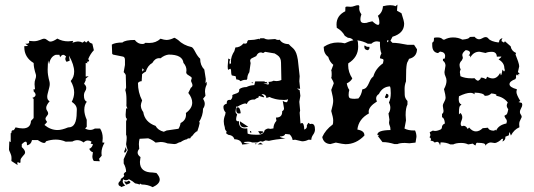

<svg xmlns="http://www.w3.org/2000/svg" viewBox="-20 -604 2262 814"><path d="M167 -439.9Q171.4 -439.9 174.6 -438Q177.7 -436 180.7 -433.8Q183.6 -431.6 186.8 -429.7Q189.9 -427.7 193.8 -427.7Q204.6 -427.7 223.1 -440.4Q244.1 -428.7 269 -428.7L290.5 -430.7L287.1 -422.9Q303.2 -428.2 310.5 -428.2Q320.8 -428.2 330.1 -423.3L338.9 -429.7L345.2 -423.3L354 -431.6L360.8 -423.3L371.6 -418.5L377.9 -391.1Q363.3 -376 354 -353.5L357.9 -347.2Q357.9 -342.3 347.7 -341.8L351.6 -335.9L343.3 -336.9V-279.3L356 -281.2L343.3 -270.5V-263.2L336.4 -248.5Q345.7 -240.7 345.7 -231Q345.7 -224.1 340.8 -216.8Q335.9 -209.5 335.9 -198.7Q335.9 -177.2 348.1 -172.9Q337.4 -159.2 337.4 -138.7Q337.4 -119.6 347.7 -96.2V-66.4L340.8 -59.1Q351.6 -53.2 362.3 -53.2Q372.6 -53.2 382.3 -59.1H404.3Q415.5 -42 415.5 -18.6L414.1 0L423.3 1Q410.2 22.9 410.2 44.4L411.1 56.2L399.9 69.3L403.3 79.6L377.9 78.6Q371.6 70.8 371.6 58.1L374 41.5Q363.3 38.6 358.4 26.9Q370.6 22.5 374 7.3L364.3 4.9L368.2 -3.4Q360.4 -8.3 352.1 -8.3Q342.8 -8.3 334.5 0Q321.8 -9.8 308.1 -9.8Q297.4 -9.8 286.6 -3.9L258.3 -3.4Q238.3 -12.2 216.3 -12.2Q195.8 -12.2 174.8 -4.9Q173.3 2 166.5 2Q158.2 2 140.1 -10.3H115.7Q111.8 8.8 94.2 12.2V7.8Q94.2 -3.4 88.9 -3.4Q83 -3.4 72.3 7.3V19.5Q86.4 32.2 86.4 42Q86.4 46.4 83.3 50.3Q80.1 54.2 76.4 58.3Q72.8 62.5 69.8 66.9Q66.9 71.3 66.9 75.7V81.5Q66.9 86.9 64 86.9L55.7 83.5Q53.2 83.5 53.2 87.4L54.7 95.7L28.3 78.6L28.8 66.9Q28.8 59.1 27.1 53.7Q25.4 48.3 23.4 43.9Q21.5 39.6 19.8 35.9Q18.1 32.2 18.1 28.3L19.5 -4.9L25.4 -1.5V-39.6H28.3Q28.3 -51.8 34.2 -51.8L34.7 -51.3Q40 -51.3 45.9 -64Q63.5 -59.6 76.2 -59.6Q109.9 -59.6 111.3 -91.3L122.6 -103.5V-184.6L117.2 -189Q130.9 -193.8 130.9 -202.1Q130.9 -208.5 122.6 -216.8V-226.6L128.4 -224.6L126.5 -247.1Q126.5 -259.8 129.6 -267.3Q132.8 -274.9 132.8 -282.2Q132.8 -286.6 131.3 -290.8Q129.9 -294.9 128.2 -301Q126.5 -307.1 124.8 -315.7Q123 -324.2 122.6 -336.9Q83 -360.8 83 -404.3V-408.2L99.1 -409.2L87.4 -418.5H91.3Q104 -418.5 104 -425.8L103 -430.7L122.6 -429.2Q131.3 -429.2 137.9 -430.9Q144.5 -432.6 149.7 -434.6Q154.8 -436.5 158.9 -438.2Q163.1 -439.9 167 -439.9ZM216.3 -371.6Q193.8 -364.3 188 -332L183.6 -347.7L182.1 -309.6Q182.1 -295.4 183.6 -286.4Q185.1 -277.3 186.5 -270.8Q188 -264.2 189.5 -259Q190.9 -253.9 190.9 -247.6Q190.9 -241.7 189.2 -234.6Q187.5 -227.5 185.5 -220.2Q183.6 -212.9 181.9 -206.1Q180.2 -199.2 180.2 -193.8Q180.2 -179.7 190.4 -174.8Q175.8 -157.7 175.8 -146.5Q175.8 -139.6 179.9 -134.3Q184.1 -128.9 184.1 -123.5Q184.1 -120.1 182.4 -117.4Q180.7 -114.7 178.5 -112.1Q176.3 -109.4 174.6 -106.4Q172.9 -103.5 172.9 -100.6Q172.9 -95.2 179.7 -86.9L168.5 -74.2Q194.3 -52.7 224.1 -52.7Q242.2 -52.7 269 -64H271Q305.2 -64 305.2 -127.4Q305.2 -133.3 305.7 -138.7V-140.1Q305.7 -145 304.2 -149.4Q302.7 -154.8 298.1 -160.4Q293.5 -166 284.2 -172.4Q294.4 -191.9 294.4 -211.9Q294.4 -235.8 279.8 -260.7Q294.4 -276.9 294.4 -300.3Q294.4 -329.1 272.5 -368.2L275.4 -346.7L262.2 -341.8Q256.8 -348.6 256.8 -354Q256.8 -359.4 260.3 -364.3Q253.4 -371.6 248 -371.6Q241.2 -371.6 234.9 -361.3L231.9 -371.6Z M627.4 189.5Q606 178.2 581.1 178.2L573.7 174.3L571.8 178.7Q567.4 175.8 552.7 173.3Q544.4 165 526.9 155.8Q520 160.2 513.7 160.2Q507.3 160.2 502.4 155.8L500 164.6Q500 173.8 511.2 182.6L492.2 189.5Q492.2 184.6 490.2 184.6L489.3 185.1Q487.3 185.1 486.3 183.6Q481.9 181.2 481.9 174.8Q481.9 170.4 487.3 165Q488.8 163.6 490.5 161.6Q492.2 159.7 492.2 154.3Q505.4 146.5 506.8 140.6L504.4 134.8Q505.9 128.4 514.6 124Q514.6 107.4 504.4 88.9V70.8L521.5 32.2Q516.1 19 514.6 7.3Q517.1 -10.3 517.1 -20Q517.1 -29.8 514.6 -31.7V-89.8L518.6 -100.6Q512.7 -100.6 512.7 -118.7L514.6 -144.5L520.5 -144Q515.6 -152.3 515.6 -158.7L516.1 -161.6V-185.1Q516.1 -206.1 511.2 -222.2L514.6 -232.9L513.2 -286.1Q511.2 -291.5 504.4 -298.3L509.8 -328.6V-349.6Q509.8 -361.3 502.4 -363.8L459 -372.6L455.6 -376L454.1 -415Q468.8 -423.8 499 -423.8Q511.2 -434.6 551.3 -434.6Q564.5 -417.5 582.5 -417.5Q593.8 -417.5 594.7 -422.4L613.8 -421.9Q641.1 -421.9 660.6 -439.9Q676.8 -434.6 685.5 -434.6Q700.7 -434.6 717.8 -443.4H721.2L734.9 -434.6Q757.3 -412.1 792.5 -404.3Q798.3 -402.3 807.6 -384.3Q817.9 -364.3 828.6 -355Q828.6 -327.1 846.2 -309.1L852.5 -269L851.1 -251L856.4 -257.8V-245.6Q849.1 -231.4 849.1 -215.3L851.1 -197.8L840.8 -185.1Q848.1 -173.8 848.1 -164.1Q848.1 -153.3 840.8 -143.1Q840.8 -113.8 823.7 -86.4L827.1 -84.5Q823.7 -66.9 816.4 -47.4Q812 -47.4 803.2 -38.1Q794.4 -25.9 790.5 -24.2Q786.6 -22.5 786.6 -22L790 -20Q786.6 -17.1 781.2 -17.1L776.9 -17.6L772.9 -13.7Q760.3 -11.7 745.6 -1.5Q738.8 -1 732.9 2.9Q727.1 6.8 718.8 6.8L689.9 3.9Q675.8 -2 660.6 -2L639.6 0.5Q625.5 -11.7 608.4 -17.6L571.8 -15.6Q568.8 -4.4 568.8 7.3L570.3 26.9Q563.5 35.2 563.5 43Q563.5 53.2 575.7 62L573.2 82.5Q573.2 127.4 627.4 127.4L643.1 129.4Q657.2 145 657.2 157.2Q657.2 175.8 627.4 189.5ZM674.3 -45.4 686.5 -50.8 736.8 -58.1Q743.7 -69.3 745.6 -82.5Q768.6 -93.8 768.6 -118.2L768.1 -125Q794.9 -144.5 794.9 -168.9Q794.9 -189 778.3 -210L789.1 -231.9Q795.9 -235.8 795.9 -242.7Q795.9 -247.6 793 -252.9Q790 -258.3 790 -262.2L793 -272.9Q793 -277.3 781.2 -283.7Q769.5 -290 769.5 -296.9L770.5 -306.2Q770.5 -323.2 757.8 -337.4Q753.9 -372.6 695.3 -372.6Q677.2 -370.6 660.6 -356.9L654.8 -357.4Q637.2 -357.4 626 -337.4Q606 -326.2 598.1 -300.3Q589.8 -296.9 582.5 -289.6L580.6 -259.8Q571.3 -259.8 564.9 -252.4Q564.9 -211.9 582.5 -178.2Q577.1 -163.6 577.1 -157.2Q577.1 -142.6 587.4 -128.9Q593.8 -86.4 639.6 -70.3Q649.4 -51.8 674.3 -45.4ZM582 -299.8Q585.4 -306.2 589.4 -306.2Q590.8 -306.2 592.3 -305.2L584 -314.5ZM508.8 44.4 506.3 37.6Q510.3 32.2 512.7 19.5L517.6 32.7Q514.2 41 508.8 44.4ZM514.6 178.7 505.9 165.5Q513.2 165.5 516.6 166.5Q519.5 166.5 524.4 162.1Q532.7 164.6 532.7 168.9Q532.7 174.3 514.6 178.7Z M1006.8 8.8Q1002.4 -12.7 973.6 -13.7Q969.2 -30.3 947.3 -32.7L938.5 -39.1L940.9 -46.9Q933.1 -53.2 933.1 -64Q928.7 -76.7 928.7 -89.4Q928.7 -103 934.6 -117.2L936.5 -127.4Q927.2 -136.7 927.2 -151.4Q927.2 -160.2 941.9 -165L941.4 -168.9Q941.4 -180.7 953.1 -180.7L957.5 -180.2Q965.3 -186.5 965.3 -196.8L964.8 -200.7Q968.8 -203.6 974.1 -205.1Q987.3 -209 991 -212.6Q994.6 -216.3 994.6 -226.1Q1006.8 -234.9 1024.9 -234.9Q1038.6 -242.2 1058.1 -243.2L1062 -258.8H1102.5L1102.1 -256.8Q1102.1 -255.9 1103.5 -255.9L1109.4 -256.8L1114.7 -250.5L1096.7 -251L1116.7 -245.1Q1120.1 -247.1 1120.1 -251L1118.2 -256.8Q1131.3 -256.8 1139.2 -261.7L1150.9 -260.3Q1163.6 -260.3 1172.9 -265.1L1171.4 -338.9Q1171.4 -360.4 1155.3 -370.6L1144.5 -377.4L1104 -384.3L1095.2 -378.9Q1090.8 -381.8 1085.9 -381.8Q1073.2 -381.8 1066.4 -366.2L1046.4 -356.4Q1040.5 -352.5 1040.5 -345.7L1042.5 -336.4L1037.1 -297.9Q1028.3 -285.2 1028.3 -270L1024.9 -265.1L1020.5 -265.6Q1010.3 -265.6 1000 -259.8Q993.2 -267.1 981.9 -267.1L979 -280.8L962.9 -284.2Q959.5 -290.5 959.5 -306.6L957.5 -312.5Q950.7 -311 947.3 -307.6Q945.3 -311 945.3 -323.2L947.8 -356L957 -351.1Q952.6 -347.2 952.6 -340.8L954.1 -331.5L959.5 -336.4L959 -342.8Q959 -365.2 973.6 -387.2L978 -402.8Q998 -402.8 1012.2 -419.9L1019 -418.9Q1028.3 -418.9 1028.3 -428.2L1031.7 -433.6L1058.1 -435.5L1079.6 -439.9L1082 -436L1083 -441.9H1098.6Q1106.4 -437 1116.7 -436.5L1146.5 -438.5Q1153.3 -434.6 1159.2 -434.6L1166 -435.5Q1176.3 -418 1204.6 -416.5Q1211.9 -408.2 1217.8 -403.6Q1223.6 -398.9 1228 -393.1Q1232.4 -387.2 1236.1 -377.9Q1239.7 -368.7 1242.7 -351.1L1250.5 -280.8L1249 -259.8L1252.4 -227.5L1238.8 -228.5L1250.5 -221.2L1253.4 -197.8L1249 -172.4L1252.4 -135.7L1250.5 -126L1253.9 -80.1L1260.3 -82.5Q1269 -82.5 1270 -54.7Q1281.2 -58.6 1281.2 -68.8L1280.8 -72.8L1287.6 -83.5L1294.4 -78.1L1301.3 -79.1Q1315.4 -79.1 1315.4 -54.7Q1315.4 -43.9 1307.6 -33Q1299.8 -22 1299.8 -11.2L1287.6 -11.7Q1274.9 -4.9 1260.7 -4.9L1231 -11.7L1220.7 -10.3Q1218.3 -24.4 1208 -34.2L1189.5 -36.1Q1186 -25.4 1166 -25.4Q1167.5 -20.5 1189.9 -17.1Q1147 -13.2 1120.1 -6.8L1106 -8.8L1093.8 -3.4L1084.5 -5.4L1070.8 0H1049.3Q1043 -3.4 1031.7 -3.4L1013.2 -2Q1013.2 2.9 1039.1 5.9ZM1072.3 -32.7Q1097.7 -32.7 1102.5 -52.7Q1111.8 -59.1 1117.7 -59.1L1126.5 -57.6L1139.2 -59.6Q1139.6 -78.1 1151.9 -91.8L1149.9 -105.5Q1176.3 -105.5 1176.3 -129.9V-132.8Q1184.1 -136.2 1184.1 -144.5L1178.7 -176.3Q1188 -170.4 1193.4 -170.4Q1199.7 -170.4 1201.2 -183.6Q1196.3 -180.2 1185.1 -180.2Q1163.1 -180.2 1146 -184.6Q1128.9 -189 1122.6 -192.9L1109.4 -188.5Q1108.9 -205.1 1088.4 -205.6Q1100.1 -195.8 1100.1 -192.9L1097.7 -191.4L1077.6 -197.3L1075.7 -190.4Q1067.4 -188.5 1060.1 -182.1H1055.7Q1033.7 -182.1 1026.4 -163.1L1020.5 -165.5Q1010.3 -165.5 985.8 -151.4L981.4 -152.8L978.5 -130.4Q978.5 -125.5 985.4 -118.7Q981 -106 981 -99.1Q981 -89.8 988.8 -89.8L993.2 -90.3V-86.4Q993.2 -59.1 1020.5 -59.1L1028.3 -59.6L1029.8 -37.6Q1039.1 -32.7 1072.3 -32.7ZM993.2 -122.6Q981.4 -122.6 981.4 -138.7Q981.4 -142.6 982.2 -145.8Q982.9 -148.9 988.3 -148.9Q998 -148.9 1000.5 -124ZM1017.1 -64Q997.1 -64 997.1 -85.9V-89.8L1032.7 -66.4ZM1082.5 -35.6 1074.2 -47.4 1083 -47.9Q1096.2 -47.9 1096.2 -44.4Q1096.2 -41.5 1082.5 -35.6ZM1093.8 8.3H1072.3L1084 1Q1093.8 6.3 1093.8 8.3ZM1064.9 7.8Q1062.5 7.8 1060.5 4.4H1068.4ZM1050.3 -251Q1047.9 -251 1045.9 -254.4H1053.7ZM1040.5 -42 1040 -48.8 1044.4 -47.9 1045.9 -41.5Z M1444.3 -572.3Q1444.3 -576.2 1452.6 -576.2L1466.3 -575.2Q1474.1 -575.2 1482.7 -578.6Q1491.2 -582 1498 -582Q1503.4 -582 1503.4 -575.7L1502.9 -567.9Q1502.9 -555.7 1512.2 -543.5Q1507.8 -530.8 1507.8 -522.5Q1507.8 -506.3 1523.9 -506.3Q1535.6 -506.3 1542 -509.8L1558.6 -513.7Q1575.2 -498.5 1582.5 -498.5Q1588.4 -498.5 1588.4 -507.3Q1588.4 -524.9 1582 -537.1Q1602.1 -551.3 1603.5 -577.6Q1621.1 -582 1634.3 -582Q1647.9 -582 1656.7 -577.6L1665 -584.5L1663.1 -558.6L1682.1 -547.9Q1693.4 -514.2 1693.4 -503.4Q1693.4 -462.9 1644 -448.2L1635.3 -431.2L1644 -422.4H1646.5Q1657.7 -422.4 1672.9 -420.2Q1688 -418 1707.5 -414.1H1735.4L1748 -395Q1747.1 -362.3 1713.9 -354.5Q1710.9 -346.2 1708.5 -342.8Q1706.1 -339.4 1704.6 -332Q1703.1 -324.7 1702.1 -308.6Q1701.2 -292.5 1701.2 -258.8Q1695.3 -244.1 1695.3 -227.1L1695.8 -202.6Q1695.8 -188 1707.5 -175.8V-161.1Q1699.7 -146 1699.7 -116.2L1701.2 -93.3L1694.8 -59.1Q1710.4 -50.8 1734.4 -50.8H1739.7Q1745.6 -38.1 1745.6 -23.9L1741.7 0.5L1715.8 3.4L1696.3 2Q1675.3 2 1665 6.8H1652.3Q1625 -1.5 1604.5 -1.5H1601.6L1582 -27.3L1588.4 -32.2L1580.1 -31.2V-33.2Q1580.1 -51.8 1635.3 -52.7V-55.7Q1635.3 -65.4 1632.3 -71.5Q1629.4 -77.6 1629.4 -84.5L1630.9 -96.7L1627 -123Q1634.8 -133.8 1634.8 -147.5Q1634.8 -158.2 1628.9 -169.4Q1636.7 -184.6 1636.7 -209Q1636.7 -231 1633.3 -237.8Q1601.6 -236.3 1586.4 -205.6Q1574.7 -198.2 1574.7 -187Q1574.7 -180.2 1578.1 -173.8Q1543 -151.9 1543 -130.4L1543.9 -123Q1500 -99.1 1495.1 -54.7Q1524.9 -49.8 1524.9 -30.8V-29.3Q1489.7 7.3 1444.8 7.3Q1435.1 7.3 1403.8 0.5L1380.4 6.8Q1352.1 4.9 1346.2 -22.9Q1359.9 -53.7 1390.6 -76.2Q1392.6 -79.6 1392.6 -94.2Q1392.6 -105.5 1384.3 -133.3Q1392.6 -162.6 1392.6 -176.3Q1392.6 -190.4 1384.3 -222.7L1395 -250.5Q1394 -255.9 1391.1 -261.5Q1388.2 -267.1 1384.3 -273.9Q1386.2 -277.3 1386.2 -289.6Q1386.2 -302.2 1384.3 -305.7L1393.1 -329.1Q1377.4 -341.8 1371.6 -362.8Q1352.5 -376.5 1352.5 -402.8V-405.3Q1379.9 -423.8 1411.6 -423.8Q1418.9 -423.8 1426.5 -423.1Q1434.1 -422.4 1441.9 -420.4Q1451.7 -425.3 1460.7 -428.5Q1469.7 -431.6 1478 -433.1Q1470.2 -443.8 1455.1 -443.8L1441.9 -452.1Q1431.2 -472.7 1407.7 -486.3L1406.7 -500Q1406.7 -538.1 1443.8 -556.2ZM1495.1 -433.1Q1498.5 -426.8 1498.5 -406.2Q1498.5 -361.3 1456.5 -335.4L1456.1 -327.1Q1456.1 -297.9 1473.6 -271.5Q1466.8 -258.3 1450.2 -250.5Q1453.1 -233.4 1460.9 -222.7Q1458 -212.9 1458 -202.1Q1458 -189 1465.3 -187Q1472.7 -185.1 1483.4 -185.1L1499.5 -186.5Q1512.2 -200.7 1516.1 -225.1Q1527.8 -227.1 1533.2 -233.4Q1538.6 -239.7 1542.2 -247.8Q1545.9 -255.9 1550 -264.6Q1554.2 -273.4 1563 -280.3Q1571.8 -312.5 1603.5 -335.4L1606 -347.7Q1606 -352.1 1603.5 -353.3Q1601.1 -354.5 1598.4 -355Q1595.7 -355.5 1593.3 -356Q1590.8 -356.4 1590.8 -359.4Q1590.8 -365.7 1597.2 -377.9Q1590.8 -390.1 1590.8 -420.4V-426.8L1578.1 -428.7Q1564.9 -428.7 1554.2 -418.5H1539.6Q1519.5 -429.7 1495.1 -433.1ZM1620.6 -433.1 1621.6 -424.3 1628.9 -431.2ZM1616.2 -201.7Q1616.2 -206.5 1618.7 -206.5Q1620.1 -206.5 1623.5 -204.8Q1627 -203.1 1627 -197.8Q1627 -191.4 1620.1 -187.5Q1611.8 -188.5 1611.8 -192.4ZM1524.9 -403.8 1524.4 -405.8Q1524.4 -411.1 1526.9 -411.1Q1527.8 -411.1 1531.2 -408.2Q1534.7 -405.3 1540.5 -405.3L1545.9 -405.8L1546.4 -401.4Q1546.4 -395 1539.6 -391.1Q1524.9 -393.1 1524.9 -403.8Z M1823.2 0Q1818.4 -1.5 1817.4 -4.4Q1816.9 -6.3 1815.4 -6.3Q1814 -6.3 1812.5 -5.4Q1811 -7.3 1810.1 -7.3H1809.6Q1808.1 -6.8 1805.7 -6.3L1807.1 -12.7Q1807.1 -19 1800.8 -22Q1804.7 -27.3 1804.7 -32.2L1801.8 -43.5L1814.9 -50.3L1823.7 -48.8Q1835.4 -48.8 1849.1 -55.7Q1853.5 -59.1 1853.5 -63.5Q1853.5 -75.2 1866.2 -80.6Q1864.3 -104.5 1854 -106.9V-121.1Q1860.4 -124.5 1860.4 -134.3L1857.4 -154.8Q1857.4 -159.7 1859.1 -163.6Q1860.8 -167.5 1863 -171.6Q1865.2 -175.8 1867.2 -180.4Q1869.1 -185.1 1869.1 -191.4Q1869.1 -199.7 1862.3 -226.1Q1873 -245.6 1873 -261.7Q1873 -271.5 1868.7 -280Q1864.3 -288.6 1864.3 -298.3L1868.7 -325.7Q1868.7 -338.9 1857.9 -346.7V-354.5L1865.7 -356L1867.2 -366.2Q1867.2 -383.3 1845.7 -385.3L1836.9 -378.9Q1812.5 -382.3 1812.5 -412.1V-421.4L1814.9 -425.8Q1819.8 -425.8 1819.8 -439V-443.4Q1823.2 -445.3 1835 -445.3Q1850.6 -445.3 1858.4 -436H1864.3Q1880.9 -445.3 1900.9 -445.3Q1922.4 -445.3 1940.4 -436Q1971.2 -439 1971.2 -447.3L1991.7 -448.2Q2001 -437.5 2011.2 -437.5Q2017.6 -437.5 2025.1 -442.1Q2032.7 -446.8 2038.6 -446.8Q2045.9 -446.8 2050.8 -440.4Q2060.5 -428.2 2093.8 -423.8L2096.2 -427.7Q2096.2 -438.5 2110.4 -442.4Q2106.4 -436.5 2106.4 -431.2V-429.7L2116.7 -423.3L2120.6 -429.2L2145 -407.7Q2147.9 -388.2 2168 -379.4L2165.5 -373L2176.3 -344.2Q2181.2 -329.6 2181.2 -322.8L2175.8 -298.8L2184.1 -289.6L2177.7 -290.5L2176.8 -283.2L2171.4 -288.6Q2167.5 -284.7 2167.5 -279.8Q2167.5 -277.3 2168 -274.9L2165 -268.6Q2140.1 -259.3 2140.1 -247.1Q2140.1 -233.9 2171.4 -225.6L2169.4 -214.8Q2169.4 -202.6 2186 -175.8L2178.2 -171.4L2192.4 -167.5L2194.3 -160.2Q2194.3 -153.3 2189.2 -144.8Q2184.1 -136.2 2184.1 -129.4Q2184.1 -123.5 2188 -118.4Q2191.9 -113.3 2191.9 -107.9Q2184.6 -93.3 2182.9 -88.6Q2181.2 -84 2181.2 -76.7L2182.1 -64.5Q2159.2 -54.7 2146 -29.3L2140.6 -43.5Q2138.7 -43.5 2137.2 -30.3L2122.6 -24.4V-21Q2122.6 -9.8 2110.4 -3.9L2113.3 -16.1L2106.4 -14.6Q2103.5 -9.8 2093.3 -3.7Q2083 2.4 2078.1 2.4L2061 0Q2047.9 0 2036.6 14.2L2037.6 10.7Q2037.6 1.5 2006.8 1.5Q2005.4 1 2003.9 1Q2001 1 1999.5 2.9Q1997.1 5.4 1996.6 12.2Q1991.7 12.2 1984.4 4.9L1964.8 8.3Q1952.6 2 1934.6 2Q1914.1 2 1901.4 8.3H1889.2Q1872.1 -0.5 1848.1 -0.5L1845.7 12.7Q1841.8 -2.9 1833 -2.9ZM1984.4 -272 1991.7 -272.5Q2001 -261.7 2007.3 -261.7Q2014.2 -266.1 2016.1 -268.6Q2018.1 -271 2018.6 -274.9H2020Q2029.3 -274.9 2038.6 -269Q2042.5 -269 2044.9 -278.8Q2058.1 -271.5 2068.8 -271.5Q2087.9 -271.5 2100.6 -294.9L2103.5 -284.7Q2106.4 -284.7 2110.4 -309.1L2116.2 -301.3Q2120.1 -301.8 2120.1 -306.6Q2120.1 -309.6 2118.2 -314.9Q2118.2 -337.9 2093.8 -352.1Q2105.5 -360.8 2105.5 -364.3L2086.4 -363.8Q2085.4 -384.3 2064.9 -384.3Q2048.8 -384.3 2038.6 -379.4L2012.7 -384.8Q1987.3 -384.8 1973.6 -359.9L1973.1 -368.7L1966.8 -367.7Q1972.7 -375 1972.7 -379.9Q1972.7 -389.6 1954.6 -391.6Q1939.9 -380.4 1939.9 -370.6L1942.4 -357.9L1938 -348.1Q1929.2 -340.3 1928.2 -329.1Q1928.2 -318.8 1933.1 -309.1Q1929.7 -304.2 1929.7 -297.9L1932.1 -280.8Q1951.7 -272 1977.5 -272ZM1945.3 -70.8Q1955.6 -70.8 1962.9 -57.1L1968.8 -63.5Q1982.4 -46.9 1997.6 -46.9Q2012.7 -46.9 2026.4 -60.5L2048.8 -62.5Q2053.2 -49.8 2075.2 -49.8L2079.1 -54.2L2083.5 -50.3Q2093.3 -73.7 2127 -80.6L2128.9 -89.4Q2128.9 -96.7 2122.6 -103L2118.2 -112.8L2125.5 -117.7Q2130.9 -117.7 2134.8 -141.1Q2128.4 -148.9 2128.4 -156.7Q2128.4 -162.6 2132.8 -169.4Q2114.7 -192.9 2083.5 -197.8L2085 -200.7Q2085 -205.6 2063 -208Q2053.2 -197.8 2038.6 -197.8H2034.7Q2031.2 -210 1992.2 -211.4L1991.7 -204.1Q1985.4 -210.4 1974.1 -210.4Q1955.6 -210.4 1925.8 -195.8L1924.8 -184.1Q1924.8 -164.6 1936 -161.6L1934.1 -157.7Q1925.8 -157.7 1925.8 -127.9V-119.1L1932.1 -125Q1939.9 -117.2 1939.9 -106.4Q1939.9 -100.1 1936.5 -92.5Q1933.1 -85 1933.1 -79.1Q1933.1 -72.3 1938 -68.8Z"/></svg>

Font: Truetypewriter PolyglOTT
Style: Regular
Weight: 400
Designer: Sergey Beatoff a.k.a. Sam_T
Version: Version 3.76